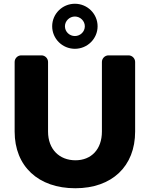

<svg xmlns="http://www.w3.org/2000/svg" viewBox="-20 -995 798 1023"><path d="M379 -975C312 -975 258 -921 258 -855C258 -789 312 -735 379 -735C446 -735 500 -789 500 -855C500 -921 446 -975 379 -975ZM379 -907C408 -907 432 -883 432 -855C432 -826 408 -803 379 -803C350 -803 326 -826 326 -855C326 -883 350 -907 379 -907ZM665 -700H558C539 -700 523 -684 523 -665V-294C523 -199 466 -141 382 -141C297 -141 236 -199 236 -294V-665C236 -684 220 -700 201 -700H93C74 -700 58 -684 58 -665V-294C58 -109 184 8 381 8C577 8 700 -109 700 -294V-665C700 -684 684 -700 665 -700Z"/></svg>

Font: Trueno
Style: RoundBd
Weight: 700
Designer: Julieta Ulanovsky, Jasper
Foundry: Julieta Ulanovsky, Cannot Into Space Fonts
Version: Version 3.001